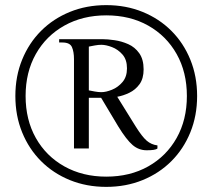

<svg xmlns="http://www.w3.org/2000/svg" viewBox="-20 -705 830 750"><path d="M395 25Q318 25 253 -1.5Q188 -28 140.5 -75.5Q93 -123 66.5 -188Q40 -253 40 -330Q40 -407 66.5 -472Q93 -537 140.5 -584.5Q188 -632 253 -658.5Q318 -685 395 -685Q472 -685 537 -658.5Q602 -632 649.5 -584.5Q697 -537 723.5 -472Q750 -407 750 -330Q750 -253 723.5 -188Q697 -123 649.5 -75.5Q602 -28 537 -1.5Q472 25 395 25ZM395 -15Q488 -15 559 -55Q630 -95 670 -166Q710 -237 710 -330Q710 -423 670 -494Q630 -565 559 -605Q488 -645 395 -645Q303 -645 231.5 -605Q160 -565 120 -494Q80 -423 80 -330Q80 -237 120 -166Q160 -95 231.5 -55Q303 -15 395 -15ZM553 -118Q522 -118 498 -138.5Q474 -159 442 -211L375 -323H327V-125H269V-474Q269 -503 261 -521Q253 -539 224 -539H211V-552H379Q400 -552 427.5 -548Q455 -544 481 -532.5Q507 -521 524 -497Q541 -473 541 -434Q541 -398 525 -376Q509 -354 485 -342.5Q461 -331 438 -327L510 -211Q535 -171 553 -155.5Q571 -140 595 -137V-125Q590 -121 579.5 -119.5Q569 -118 553 -118ZM376 -345Q394 -345 417.5 -354.5Q441 -364 458.5 -384.5Q476 -405 476 -438Q476 -472 458.5 -492Q441 -512 417.5 -521Q394 -530 376 -530Q364 -530 350.5 -527.5Q337 -525 327 -523V-352Q337 -350 350.5 -347.5Q364 -345 376 -345Z"/></svg>

Font: El Messiri
Style: Regular
Weight: 400
Designer: Mohamed Gaber
Foundry: Kief Type Foundry
Version: Version 2.020